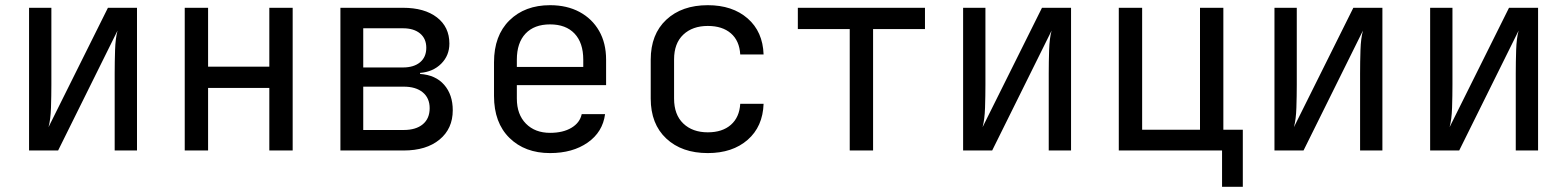

<svg xmlns="http://www.w3.org/2000/svg" viewBox="-20 -580 6040 740"><path d="M92 0V-550H178V-254Q178 -211 176.5 -165Q175 -119 167 -90L396 -550H508V0H422V-297Q422 -341 423.5 -387Q425 -433 433 -462L204 0Z M692 0V-550H782V-323H1018V-550H1108V0H1018V-241H782V0Z M1292 0V-550H1533Q1616 -550 1664 -513Q1712 -476 1712 -412Q1712 -366 1680.5 -334.5Q1649 -303 1599 -299V-295Q1659 -291 1692 -253Q1725 -215 1725 -155Q1725 -84 1674 -42Q1623 0 1536 0ZM1380 -320H1533Q1575 -320 1599 -340Q1623 -360 1623 -396Q1623 -431 1599 -451Q1575 -471 1533 -471H1380ZM1380 -79H1536Q1583 -79 1609.5 -101Q1636 -123 1636 -163Q1636 -202 1609.5 -224Q1583 -246 1536 -246H1380Z M2100 10Q2003 10 1943.5 -48.5Q1884 -107 1884 -210V-340Q1884 -443 1943.5 -501.5Q2003 -560 2100 -560Q2165 -560 2213.5 -534Q2262 -508 2289 -461Q2316 -414 2316 -350V-252H1972V-200Q1972 -139 2007 -103.5Q2042 -68 2100 -68Q2150 -68 2182.5 -87.5Q2215 -107 2222 -140H2312Q2303 -71 2245 -30.5Q2187 10 2100 10ZM1972 -322H2228V-350Q2228 -415 2194.5 -450.5Q2161 -486 2100 -486Q2039 -486 2005.5 -450.5Q1972 -415 1972 -350Z M2708 10Q2608 10 2548 -46Q2488 -102 2488 -200V-350Q2488 -448 2548 -504Q2608 -560 2708 -560Q2803 -560 2861.5 -509Q2920 -458 2923 -370H2833Q2830 -423 2797 -451.5Q2764 -480 2708 -480Q2649 -480 2613.5 -446.5Q2578 -413 2578 -351V-200Q2578 -138 2613.5 -104Q2649 -70 2708 -70Q2764 -70 2797 -99Q2830 -128 2833 -180H2923Q2920 -92 2861.5 -41Q2803 10 2708 10Z M3255 0V-468H3055V-550H3545V-468H3345V0Z M3692 0V-550H3778V-254Q3778 -211 3776.5 -165Q3775 -119 3767 -90L3996 -550H4108V0H4022V-297Q4022 -341 4023.5 -387Q4025 -433 4033 -462L3804 0Z M4690 140V0H4292V-550H4382V-80H4605V-550H4695V-80H4770V140Z M4892 0V-550H4978V-254Q4978 -211 4976.5 -165Q4975 -119 4967 -90L5196 -550H5308V0H5222V-297Q5222 -341 5223.5 -387Q5225 -433 5233 -462L5004 0Z M5492 0V-550H5578V-254Q5578 -211 5576.5 -165Q5575 -119 5567 -90L5796 -550H5908V0H5822V-297Q5822 -341 5823.5 -387Q5825 -433 5833 -462L5604 0Z"/></svg>

Font: JetBrains Mono NL
Style: Regular
Weight: 400
Monospace: yes
Designer: Philipp Nurullin, Konstantin Bulenkov
Foundry: JetBrains
Version: Version 2.305; ttfautohint (v1.8.4.7-5d5b)